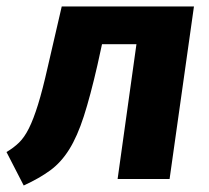

<svg xmlns="http://www.w3.org/2000/svg" viewBox="-52 -551 642 591"><path d="M-32 -83Q-10 -96 6.5 -112Q23 -128 37 -156Q51 -184 65 -229Q79 -274 95 -345L138 -531H545L470 0H310L368 -415H262L248 -351Q226 -255 206 -193Q186 -131 161 -91Q136 -51 102.5 -26.5Q69 -2 21 20Z"/></svg>

Font: Szlgxwxxxixliatcpuztgldltzi
Style: Regular
Weight: 700
Italic angle: -8°
Designer: Carrois Corporate & Edenspiekermann
Foundry: Carrois Corporate GbR & Edenspiekermann AG
Version: Version 2.001